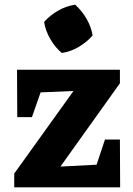

<svg xmlns="http://www.w3.org/2000/svg" viewBox="-20 -803 569 823"><path d="M41 0V-59L295 -413L154 -407L117 -301H54L53 -504H494V-446L239 -89L394 -97L430 -205H494L495 0ZM302 -783Q331 -757 351 -722.5Q371 -688 377 -651Q353 -623 317.5 -602Q282 -581 245 -576Q217 -599 196 -635Q175 -671 169 -709Q194 -737 228.5 -757Q263 -777 302 -783Z"/></svg>

Font: Piazzolla Thin Black
Style: Regular
Weight: 900
Version: Version 2.005